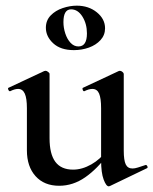

<svg xmlns="http://www.w3.org/2000/svg" viewBox="-20 -645 541 678"><path d="M189 11Q136 11 105.5 -23Q75 -57 75 -114V-263Q75 -298 67.5 -314.5Q60 -331 44 -331Q32 -331 16 -323Q12 -322 9.5 -328Q7 -334 10 -335L136 -394Q139 -395 141 -395Q145 -395 150 -391Q155 -387 155 -384V-157Q155 -101 175.5 -73.5Q196 -46 238 -46Q270 -46 302.5 -64.5Q335 -83 356 -113L362 -101Q324 -49 281 -19Q238 11 189 11ZM417 -384V-113Q417 -79 424 -64.5Q431 -50 448 -50Q456 -50 467 -53.5Q478 -57 493 -62Q497 -64 500 -58.5Q503 -53 499 -51L368 12Q366 13 364 13Q355 13 346 -11Q337 -35 337 -79V-263Q337 -298 330 -314.5Q323 -331 306 -331Q294 -331 278 -323Q274 -322 272 -328Q270 -334 273 -335L399 -394Q401 -395 403 -395Q408 -395 412.5 -391Q417 -387 417 -384ZM241 -468Q194 -468 168 -492Q142 -516 142 -547Q142 -573 159 -590.5Q176 -608 201.5 -616.5Q227 -625 251 -625Q293 -625 322 -601.5Q351 -578 351 -545Q351 -521 335 -503.5Q319 -486 294 -477Q269 -468 241 -468ZM257 -481Q287 -481 287 -527Q287 -561 271 -586.5Q255 -612 231 -612Q204 -612 204 -567Q204 -547 210.5 -527Q217 -507 229 -494Q241 -481 257 -481Z"/></svg>

Font: Cormorant Garamond Light SemiBold
Style: Regular
Weight: 600
Version: Version 4.001